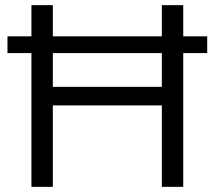

<svg xmlns="http://www.w3.org/2000/svg" viewBox="-20 -725 832 745"><path d="M102 0V-519H9V-584H102V-705H185V-584H608V-705H691V-584H784V-519H691V0H608V-316H185V0ZM185 -388H608V-519H185Z"/></svg>

Font: Mulish
Style: Regular
Weight: 400
Designer: Vernon Adams
Foundry: Vernon Adams
Version: Version 3.603; ttfautohint (v1.8.3)